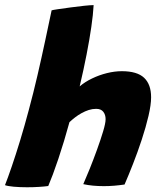

<svg xmlns="http://www.w3.org/2000/svg" viewBox="-58 -742 640 770"><path d="M135.5 4Q122 6 98.8 7.5Q75.5 9 50.5 9Q21.5 9 -3 6.8Q-27.5 4.5 -38 0.5Q-26.5 -28.5 -10.8 -74.5Q5 -120.5 22.8 -178.8Q40.5 -237 57.5 -301Q76 -369.5 92.5 -440.8Q109 -512 123.2 -578.8Q137.5 -645.5 149 -700.5Q153 -702 174.8 -705.2Q196.5 -708.5 225 -712.2Q253.5 -716 279.2 -718.8Q305 -721.5 317.5 -721.5Q315.5 -684 308.2 -633.8Q301 -583.5 289.2 -523.2Q277.5 -463 261.5 -395.5Q282.5 -413.5 311 -427.2Q339.5 -441 370.8 -448.8Q402 -456.5 430.5 -456.5Q492 -456.5 520 -430Q548 -403.5 548 -352Q548 -322 537.5 -277Q527 -232 510.5 -182Q494 -132 475.5 -84.8Q457 -37.5 441.5 -2Q421 1 400 2.8Q379 4.5 358.5 4.5Q312 4.5 276 -3.5Q286.5 -27 301.5 -64.2Q316.5 -101.5 331 -141.5Q345.5 -181.5 355.5 -214.8Q365.5 -248 365.5 -264Q365.5 -282 356.2 -293.8Q347 -305.5 327.5 -305.5Q312.5 -305.5 297.8 -300.8Q283 -296 269 -288.2Q255 -280.5 242.8 -271Q230.5 -261.5 220.5 -252Q210 -214 198.8 -176.5Q187.5 -139 176 -104.8Q164.5 -70.5 154 -42.5Q143.5 -14.5 135.5 4Z"/></svg>

Font: Grandstander Thin ExtraBold
Style: Italic
Weight: 800
Italic angle: -15°
Version: Version 1.200